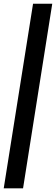

<svg xmlns="http://www.w3.org/2000/svg" viewBox="-77 -811 303 1041"><path d="M206.3 -790.7 48 210H-56.8L102.2 -790.7Z"/></svg>

Font: Georama ExtraCondensed Thin
Style: Italic
Weight: 100
Width: 2
Italic angle: -9°
Designer: Jean-Baptiste Levee
Foundry: Production Type
Version: Version 1.001